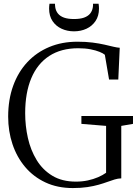

<svg xmlns="http://www.w3.org/2000/svg" viewBox="-20 -968 722 999"><path d="M359 10.5Q279 10.5 216.5 -18.8Q154 -48 110.8 -99.2Q67.5 -150.5 45 -217.8Q22.5 -285 22.5 -361Q22.5 -449.5 48.5 -521.5Q74.5 -593.5 122.5 -644.8Q170.5 -696 236.5 -723.5Q302.5 -751 382.5 -751Q426.5 -751 461.5 -746.5Q496.5 -742 523.5 -735.8Q550.5 -729.5 570.5 -724.8Q590.5 -720 603 -719.5L595.5 -554H547.5L525.5 -683Q517 -690.5 498 -698.2Q479 -706 451 -711.5Q423 -717 387 -717Q298 -717 236.2 -676.8Q174.5 -636.5 142.8 -561Q111 -485.5 111 -379Q111 -313 125.2 -249.8Q139.5 -186.5 170.8 -135.2Q202 -84 252.5 -53.5Q303 -23 375 -23Q407.5 -23 436.8 -29.2Q466 -35.5 490.2 -46Q514.5 -56.5 532 -69V-313L403.5 -323.5V-364.5H672V-323.5L611 -313V-40Q594 -39.5 576.5 -34.2Q559 -29 538.8 -21.5Q518.5 -14 493 -6.8Q467.5 0.5 434.5 5.5Q401.5 10.5 359 10.5ZM365 -805Q330 -805 300.5 -818.5Q271 -832 253.2 -858.5Q235.5 -885 235.5 -923.5Q235.5 -930 236 -935.8Q236.5 -941.5 237.5 -948.5H266Q266 -944 266.5 -939.2Q267 -934.5 267.5 -930Q270.5 -911 281.8 -897.2Q293 -883.5 313.5 -876.2Q334 -869 365 -869Q396.5 -869 417 -876.2Q437.5 -883.5 448.8 -897.2Q460 -911 463 -930Q464 -934.5 464 -939.2Q464 -944 464 -948.5H493Q494 -941.5 494.5 -935.8Q495 -930 495 -923.5Q495 -885 477 -858.5Q459 -832 429.8 -818.5Q400.5 -805 365 -805Z"/></svg>

Font: Merriweather 96pt Light
Style: Regular
Weight: 300
Version: Version 2.100